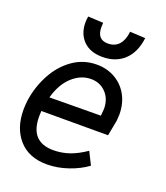

<svg xmlns="http://www.w3.org/2000/svg" viewBox="-135 -811 790 914"><g transform="rotate(20 260.5 -353.5)"><path d="M97 -191Q97 -63 215 -63Q257 -63 296 -76.5Q335 -90 377 -119L409 -55Q370 -26 316 -7.5Q262 11 209 11Q117 11 66.5 -46Q16 -103 16 -196Q16 -219 19 -243Q29 -314 62.5 -377Q96 -440 150 -478.5Q204 -517 272 -517Q324 -517 365.5 -493Q407 -469 430 -426.5Q453 -384 453 -330Q453 -320 451 -298Q444 -258 436 -219H98Q97 -210 97 -191ZM372 -295 373 -307Q375 -323 375 -330Q375 -380 345 -411.5Q315 -443 269 -443Q218 -443 175 -404Q132 -365 112 -293ZM151 -687Q151 -702 154 -718L231 -714Q230 -706 230 -692Q230 -629 285 -629Q321 -629 341.5 -652.5Q362 -676 366 -718L444 -714Q435 -640 392.5 -600Q350 -560 283 -560Q220 -560 185.5 -595Q151 -630 151 -687Z"/></g></svg>

Font: Bellota Text
Style: Bold Italic
Weight: 700
Italic angle: -7.5°
Designer: Kemie Guaida
Foundry: Kemie Guaida
Version: Version 4.001